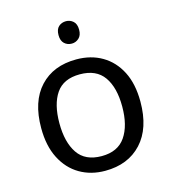

<svg xmlns="http://www.w3.org/2000/svg" viewBox="-111 -827 827 927"><g transform="rotate(-15 302.5 -363.5)"><path d="M551 -269Q551 -136 483.5 -63Q416 10 301 10Q230 10 174.5 -22.5Q119 -55 87 -117.5Q55 -180 55 -269Q55 -402 122 -474Q189 -546 304 -546Q377 -546 432.5 -513.5Q488 -481 519.5 -419.5Q551 -358 551 -269ZM146 -269Q146 -174 183.5 -118.5Q221 -63 303 -63Q384 -63 422 -118.5Q460 -174 460 -269Q460 -364 422 -418Q384 -472 302 -472Q220 -472 183 -418Q146 -364 146 -269ZM304 -737Q324 -737 339.5 -723.5Q355 -710 355 -681Q355 -653 339.5 -639Q324 -625 304 -625Q282 -625 267 -639Q252 -653 252 -681Q252 -710 267 -723.5Q282 -737 304 -737Z"/></g></svg>

Font: RS Noto Sans
Style: Regular
Weight: 400
Designer: Monotype Design Team
Foundry: Monotype Imaging Inc.
Version: Version 3.10